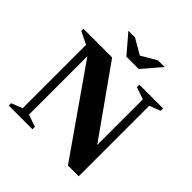

<svg xmlns="http://www.w3.org/2000/svg" viewBox="-224 -1036 1210 1210"><g transform="rotate(45 380.5 -431.0)"><path d="M108.5 -50V-615L25 -656V-675H281L643.5 -163.5L604.5 -137V-625L523.5 -653.5V-675H735V-653.5L661.5 -625V3.5H565.5L141.5 -604L165 -621V-50L246 -21.5V0H35V-21.5ZM409.5 -799H382.5L498.5 -866.5H557.5L451 -742H341L234.5 -866.5H293.5Z"/></g></svg>

Font: Newsreader 24pt
Style: Bold
Weight: 700
Designer: Hugues Gentile
Foundry: Production Type
Version: Version 1.003